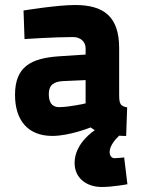

<svg xmlns="http://www.w3.org/2000/svg" viewBox="-20 -531 568 767"><path d="M476 98C476 98 445 101 438 101C424 101 418 89 418 76C418 52 440 26 456 11C464 12 474 12 484 12L488 -102C460 -107 456 -117 456 -154V-339C456 -467 392 -511 280 -511C207 -511 74 -489 74 -489L78 -375C78 -375 198 -383 272 -383C301 -383 322 -365 322 -338V-313L214 -306C104 -298 40 -265 40 -152C40 -52 90 12 189 12C258 12 342 -22 342 -22C348 -18 353 -14 359 -11C359 -11 278 39 278 120C278 180 325 216 387 216C430 216 489 205 489 205ZM322 -211V-118C322 -118 257 -103 216 -103C188 -103 175 -121 175 -156C175 -192 196 -205 231 -207Z"/></svg>

Font: TitilliumText22L
Style: 999 wt
Weight: 900
Designer: Campivisivi
Foundry: Campivisivi
Version: 1.000